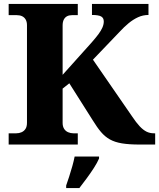

<svg xmlns="http://www.w3.org/2000/svg" viewBox="-20 -734 808 975"><path d="M24 0V-57H62Q77 -57 89.5 -62.5Q102 -68 109.5 -79.5Q117 -91 117 -111V-606Q117 -623 110.5 -634.5Q104 -646 92.5 -651.5Q81 -657 66 -657H24V-714H375V-657H345Q331 -657 320.5 -651.5Q310 -646 304 -634.5Q298 -623 298 -604V-354L446 -519Q467 -543 480 -560.5Q493 -578 500 -594Q507 -610 507 -625Q507 -643 493.5 -650.5Q480 -658 447 -658V-714H734V-658Q706 -658 681 -646.5Q656 -635 633 -616Q610 -597 587 -572L452 -431L650 -144Q672 -111 689.5 -92.5Q707 -74 724 -65.5Q741 -57 763 -57H768V0H688Q635 0 599 -6Q563 -12 538 -26Q513 -40 493 -63.5Q473 -87 451 -123L332 -311L298 -284V-110Q298 -92 305.5 -80Q313 -68 326 -62.5Q339 -57 353 -57H375V0ZM316 208Q323 188 331.5 162Q340 136 347.5 109Q355 82 359 61H483V71Q474 92 457 118.5Q440 145 420 172Q400 199 383 221H316Z"/></svg>

Font: Noto Serif Ethiopic ExtraBold
Style: Regular
Weight: 800
Version: Version 2.102